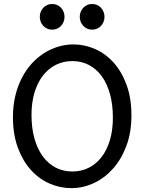

<svg xmlns="http://www.w3.org/2000/svg" viewBox="-20 -953 753 985"><path d="M654.3 -361.3Q654.3 -273.4 628.2 -204.1Q602.1 -134.8 558.8 -86.7Q515.6 -38.6 460.4 -13.2Q405.3 12.2 346.7 12.2Q287.6 12.2 233.4 -11.7Q179.2 -35.6 137.7 -82Q96.2 -128.4 71.3 -196Q46.4 -263.7 46.4 -351.6Q46.4 -410.2 58.3 -460.4Q70.3 -510.7 91.6 -552.2Q112.8 -593.8 142.1 -626Q171.4 -658.2 205.8 -680.2Q240.2 -702.1 278.6 -713.6Q316.9 -725.1 356.4 -725.1Q414.6 -725.1 468.5 -701.2Q522.5 -677.2 563.7 -630.9Q605 -584.5 629.6 -516.8Q654.3 -449.2 654.3 -361.3ZM559.1 -349.1Q559.1 -416.5 544.2 -470.5Q529.3 -524.4 502 -562Q474.6 -599.6 436.3 -619.6Q397.9 -639.6 351.6 -639.6Q305.2 -639.6 266.6 -620.4Q228 -601.1 200.2 -565.2Q172.4 -529.3 157 -478.3Q141.6 -427.2 141.6 -363.8Q141.6 -296.9 156.5 -243.2Q171.4 -189.5 199 -151.6Q226.6 -113.8 265.1 -93.5Q303.7 -73.2 351.6 -73.2Q396.5 -73.2 434.6 -92Q472.7 -110.8 500.2 -146.2Q527.8 -181.6 543.5 -232.9Q559.1 -284.2 559.1 -349.1ZM184.1 -866.7Q184.1 -880.4 189 -892.3Q193.8 -904.3 202.4 -913.3Q210.9 -922.4 222.4 -927.5Q233.9 -932.6 247.6 -932.6Q261.2 -932.6 272.9 -927.5Q284.7 -922.4 293 -913.3Q301.3 -904.3 306.2 -892.3Q311 -880.4 311 -866.7Q311 -853 306.2 -841.1Q301.3 -829.1 293 -820.1Q284.7 -811 272.9 -805.9Q261.2 -800.8 247.6 -800.8Q233.9 -800.8 222.4 -805.9Q210.9 -811 202.4 -820.1Q193.8 -829.1 189 -841.1Q184.1 -853 184.1 -866.7ZM389.2 -866.7Q389.2 -880.4 394 -892.3Q398.9 -904.3 407.5 -913.3Q416 -922.4 427.5 -927.5Q439 -932.6 452.6 -932.6Q466.3 -932.6 478 -927.5Q489.7 -922.4 498 -913.3Q506.3 -904.3 511.2 -892.3Q516.1 -880.4 516.1 -866.7Q516.1 -853 511.2 -841.1Q506.3 -829.1 498 -820.1Q489.7 -811 478 -805.9Q466.3 -800.8 452.6 -800.8Q439 -800.8 427.5 -805.9Q416 -811 407.5 -820.1Q398.9 -829.1 394 -841.1Q389.2 -853 389.2 -866.7Z"/></svg>

Font: Andika Afr
Style: Regular
Weight: 400
Designer: Victor Gaultney, Annie Olsen, Julie Remington, Don Collingsworth, Eric Hays, Becca Hirsbrunner
Foundry: SIL International
Version: Version 5.000